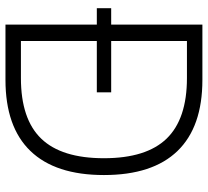

<svg xmlns="http://www.w3.org/2000/svg" viewBox="-49 -711 760 702"><g transform="rotate(90 331.0 -360.0)"><path d="M10 -386.5H70V-720H272Q444 -720 532 -629Q620 -538 620 -360Q620 -182.5 532 -91.2Q444 0 272 0H70V-334H10ZM130 -386.5H317.5V-334H130V-56.5H265.5Q415.5 -56.5 487 -130.8Q558.5 -205 558.5 -360Q558.5 -515 486.8 -589.2Q415 -663.5 265.5 -663.5H130Z"/></g></svg>

Font: Vela Sans Light
Style: Regular
Weight: 300
Designer: Principal design: Mikhail Sharanda - project Manrope.
Design modification: Ravid Balaliev
Foundry: Mikhail Sharanda
Version: Version 1.001